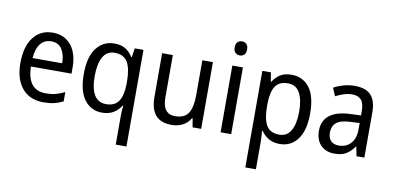

<svg xmlns="http://www.w3.org/2000/svg" viewBox="-86 -1009 3108 1519"><g transform="rotate(10 1468.0 -249.0)"><path d="M264 -546Q327 -546 372 -515.5Q417 -485 440.5 -430.5Q464 -376 464 -306V-252H138Q142 -63 290 -63Q333 -63 368 -72Q403 -81 441 -100V-25Q404 -7 367.5 1.5Q331 10 284 10Q173 10 112 -63Q51 -136 51 -264Q51 -398 108 -472Q165 -546 264 -546ZM263 -476Q208 -476 176.5 -436Q145 -396 139 -320H377Q377 -387 349.5 -431.5Q322 -476 263 -476Z M906 14Q906 -4 907 -27.5Q908 -51 911 -73H906Q883 -36 846 -13Q809 10 755 10Q666 10 613 -59.5Q560 -129 560 -267Q560 -405 614.5 -475.5Q669 -546 758 -546Q812 -546 847.5 -524Q883 -502 906 -464H911L922 -536H992V240H906ZM774 -62Q844 -62 875 -108Q906 -154 907 -247V-267Q907 -371 876.5 -422.5Q846 -474 772 -474Q709 -474 678.5 -418.5Q648 -363 648 -265Q648 -166 679 -114Q710 -62 774 -62Z M1550 -536V0H1481L1469 -71H1464Q1441 -30 1401 -10Q1361 10 1314 10Q1226 10 1184 -39Q1142 -88 1142 -186V-536H1228V-195Q1228 -63 1328 -63Q1405 -63 1435 -111.5Q1465 -160 1465 -255V-536Z M1750 -738Q1771 -738 1785 -724Q1799 -710 1799 -681Q1799 -653 1785 -639Q1771 -625 1750 -625Q1728 -625 1713.5 -639Q1699 -653 1699 -681Q1699 -710 1713 -724Q1727 -738 1750 -738ZM1791 -536V0H1706V-536Z M2181 -546Q2272 -546 2325 -477Q2378 -408 2378 -269Q2378 -133 2325 -61.5Q2272 10 2182 10Q2128 10 2091 -12.5Q2054 -35 2032 -69H2027Q2028 -51 2030 -28Q2032 -5 2032 13V240H1947V-536H2016L2028 -463H2032Q2055 -501 2090.5 -523.5Q2126 -546 2181 -546ZM2164 -474Q2094 -474 2063.5 -427.5Q2033 -381 2032 -286V-268Q2032 -166 2061.5 -114Q2091 -62 2166 -62Q2229 -62 2259.5 -117.5Q2290 -173 2290 -269Q2290 -365 2259.5 -419.5Q2229 -474 2164 -474Z M2689 -546Q2778 -546 2819.5 -501Q2861 -456 2861 -364V0H2798L2783 -75H2780Q2750 -32 2714.5 -11Q2679 10 2621 10Q2552 10 2511 -32Q2470 -74 2470 -149Q2470 -229 2526.5 -273Q2583 -317 2697 -321L2777 -324V-357Q2777 -422 2752.5 -449Q2728 -476 2681 -476Q2646 -476 2612.5 -465Q2579 -454 2548 -438L2521 -502Q2555 -521 2598 -533.5Q2641 -546 2689 -546ZM2709 -260Q2626 -257 2592 -229Q2558 -201 2558 -149Q2558 -103 2581.5 -81Q2605 -59 2644 -59Q2702 -59 2739.5 -98Q2777 -137 2777 -213V-263Z"/></g></svg>

Font: Noto Sans Gurmukhi SemiCondensed
Style: Regular
Weight: 400
Width: 4
Designer: Jelle Bosma - Monotype Design Team
Foundry: Monotype Imaging Inc.
Version: Version 2.004; ttfautohint (v1.8.4.7-5d5b)